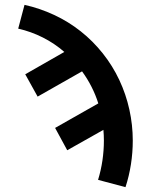

<svg xmlns="http://www.w3.org/2000/svg" viewBox="-20 -558 640 791"><path d="M497 213 384 183Q396 144 402 103Q408 62 408 21Q408 10 407.5 -1Q407 -12 406 -23L257 61L207 -31L385 -132Q374 -167 357 -200.5Q340 -234 318 -264L135 -160L84 -252L245 -344Q205 -379 156.5 -403.5Q108 -428 55 -440L81 -538Q144 -524 203 -496.5Q262 -469 312.5 -429Q363 -389 403.5 -338Q444 -287 471.5 -228.5Q499 -170 513 -106.5Q527 -43 527 21Q527 70 519.5 118.5Q512 167 497 213Z"/></svg>

Font: Iosevka Curly Extended
Style: Bold
Weight: 700
Width: 7
Monospace: yes
Designer: Belleve Invis
Foundry: Belleve Invis
Version: Version 11.1.0; ttfautohint (v1.8.3)